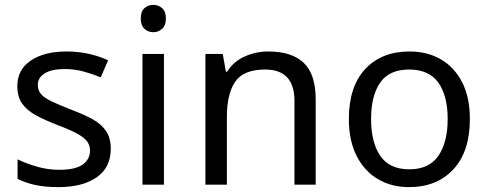

<svg xmlns="http://www.w3.org/2000/svg" viewBox="-20 -757 2000 787"><path d="M434 -148Q434 -70 376 -30Q318 10 220 10Q164 10 123.5 1Q83 -8 52 -24V-104Q84 -88 129.5 -74.5Q175 -61 222 -61Q289 -61 319 -82.5Q349 -104 349 -140Q349 -160 338 -176Q327 -192 298.5 -208Q270 -224 217 -244Q165 -264 128 -284Q91 -304 71 -332Q51 -360 51 -404Q51 -472 106.5 -509Q162 -546 252 -546Q301 -546 343.5 -536.5Q386 -527 423 -510L393 -440Q359 -454 322 -464Q285 -474 246 -474Q192 -474 163.5 -456.5Q135 -439 135 -409Q135 -387 148 -371.5Q161 -356 191.5 -341.5Q222 -327 273 -307Q324 -288 360 -268Q396 -248 415 -219.5Q434 -191 434 -148Z M609 -737Q629 -737 644.5 -723.5Q660 -710 660 -681Q660 -653 644.5 -639Q629 -625 609 -625Q587 -625 572 -639Q557 -653 557 -681Q557 -710 572 -723.5Q587 -737 609 -737ZM652 -536V0H564V-536Z M1080 -546Q1176 -546 1225 -499.5Q1274 -453 1274 -349V0H1187V-343Q1187 -472 1067 -472Q978 -472 944 -422Q910 -372 910 -278V0H822V-536H893L906 -463H911Q937 -505 983 -525.5Q1029 -546 1080 -546Z M1906 -269Q1906 -136 1838.5 -63Q1771 10 1656 10Q1585 10 1529.5 -22.5Q1474 -55 1442 -117.5Q1410 -180 1410 -269Q1410 -402 1477 -474Q1544 -546 1659 -546Q1732 -546 1787.5 -513.5Q1843 -481 1874.5 -419.5Q1906 -358 1906 -269ZM1501 -269Q1501 -174 1538.5 -118.5Q1576 -63 1658 -63Q1739 -63 1777 -118.5Q1815 -174 1815 -269Q1815 -364 1777 -418Q1739 -472 1657 -472Q1575 -472 1538 -418Q1501 -364 1501 -269Z"/></svg>

Font: Noto Sans Masaram Gondi
Style: Regular
Weight: 400
Designer: Ek Type & Mukund Gokhale
Foundry: Ek Type
Version: Version 1.004; ttfautohint (v1.8.4.7-5d5b)